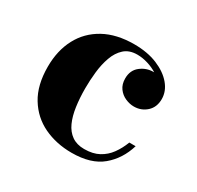

<svg xmlns="http://www.w3.org/2000/svg" viewBox="-112 -597 753 735"><g transform="rotate(30 264.5 -230.0)"><path d="M284.5 10Q216.5 10 161.2 -16.2Q106 -42.5 73.5 -95.8Q41 -149 41 -230Q41 -301.5 69.5 -355.5Q98 -409.5 152.8 -439.8Q207.5 -470 285.5 -470Q344 -470 388 -451.8Q432 -433.5 456.5 -404.2Q481 -375 481 -340.5Q481 -304.5 457.8 -283.5Q434.5 -262.5 402 -262.5Q383.5 -262.5 364.5 -270.8Q345.5 -279 332.8 -296.2Q320 -313.5 320 -339.5Q320 -375.5 345 -395.2Q370 -415 402 -415Q433 -415 456.5 -395.8Q480 -376.5 480 -340.5H454Q454 -363 441 -381.5Q428 -400 407 -413.5Q386 -427 362 -434.2Q338 -441.5 315.5 -441.5Q280 -441.5 258.5 -422Q237 -402.5 225.8 -371Q214.5 -339.5 210.5 -302.5Q206.5 -265.5 206.5 -230Q206.5 -187 211.8 -150Q217 -113 229.5 -85.2Q242 -57.5 264 -42Q286 -26.5 319 -26.5Q357 -26.5 383.2 -40.8Q409.5 -55 427.2 -79.5Q445 -104 456.5 -134.5H484.5Q465 -69.5 417.2 -29.8Q369.5 10 284.5 10Z"/></g></svg>

Font: Bodoni Moda SC 9pt
Style: Bold
Weight: 700
Designer: Owen Earl
Foundry: indestructible type
Version: Version 2.005